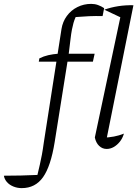

<svg xmlns="http://www.w3.org/2000/svg" viewBox="-129 -762 717 990"><path d="M-17 208Q-40 208 -60.5 199.5Q-81 191 -93.5 176.5Q-106 162 -109 144Q-63 144 -21.5 143Q20 142 64 140Q71 110 76.5 86.5Q82 63 87 36Q92 9 97 -28L188 -612Q194 -650 215.5 -679.5Q237 -709 270 -725.5Q303 -742 341 -742Q360 -742 376.5 -736Q393 -730 408 -720L400 -679Q365 -680 330.5 -678.5Q296 -677 261 -674Q254 -658 250 -644Q246 -630 242 -610Q238 -590 234.5 -559.5Q231 -529 225 -482L153 -30Q133 95 93 151.5Q53 208 -17 208ZM71 -444 74 -461Q96 -472 120 -477.5Q144 -483 171 -485H359L350 -444ZM500 -669 409 -712Q442 -724 480 -730Q518 -736 559 -735ZM416 -23 402 -52Q432 -53 458.5 -58Q485 -63 510 -73Q503 -49 489 -31.5Q475 -14 457.5 -4Q440 6 421 6Q399 6 382.5 -9.5Q366 -25 360 -53L501 -718L559 -735Z"/></svg>

Font: Piazzolla 8pt ExtraLight
Style: Italic
Weight: 250
Italic angle: -11.3°
Designer: Juan Pablo del Peral
Foundry: Huerta Tipografica
Version: Version 2.001